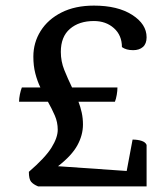

<svg xmlns="http://www.w3.org/2000/svg" viewBox="-20 -665 596 685"><path d="M116 0Q99 -7 91 -16.5Q83 -26 83 -52Q141 -102 163.5 -138Q186 -174 186 -202Q186 -229 175.5 -253Q165 -277 151 -302H48Q48 -314 51 -328.5Q54 -343 58 -353H124Q113 -376 106 -403Q99 -430 99 -463Q99 -513 125 -554.5Q151 -596 199.5 -620.5Q248 -645 315 -645Q400 -645 451.5 -612Q503 -579 503 -532Q503 -509 490 -497.5Q477 -486 455 -486Q430 -486 415 -497Q415 -539 386.5 -564.5Q358 -590 315 -590Q262 -590 229.5 -562Q197 -534 197 -480Q197 -446 209.5 -415Q222 -384 237 -353H399Q399 -341 396.5 -326.5Q394 -312 390 -302H260Q267 -284 271.5 -263.5Q276 -243 276 -221Q276 -183 256 -146.5Q236 -110 187 -72L432 -55L453 -167Q471 -167 485 -162.5Q499 -158 503 -148V0Z"/></svg>

Font: Petrona SemiBold
Style: Regular
Weight: 600
Designer: Ringo R. Seeber
Foundry: Ringo R. Seeber
Version: Version 2.001; ttfautohint (v1.8.3)